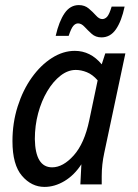

<svg xmlns="http://www.w3.org/2000/svg" viewBox="-20 -725 541 755"><path d="M29 -170Q29 -242 49.5 -306.5Q70 -371 105 -420Q140 -469 184 -497Q228 -525 274 -525Q336 -525 380 -472L394 -515H473L390 -124Q380 -78 380 -33V0H296L300 -79Q272 -36 233.5 -13Q195 10 155 10Q104 10 66.5 -33.5Q29 -77 29 -170ZM117 -178Q119 -67 185 -67Q228 -67 270 -114Q312 -161 331 -252L364 -409Q344 -432 321.5 -441Q299 -450 278 -450Q247 -450 218 -427.5Q189 -405 166 -366.5Q143 -328 130 -279.5Q117 -231 117 -178ZM199 -584Q212 -641 234 -673Q256 -705 290 -705Q313 -705 329 -691.5Q345 -678 357.5 -664Q370 -650 382 -650Q393 -650 401.5 -659.5Q410 -669 419 -699H470Q458 -642 436 -610Q414 -578 379 -578Q356 -578 340.5 -592Q325 -606 312.5 -619.5Q300 -633 287 -633Q277 -633 268.5 -623.5Q260 -614 250 -584Z"/></svg>

Font: Radio Canada Condensed
Style: Italic
Weight: 400
Width: 3
Italic angle: -12°
Designer: Charles Daoud, Etienne Aubert Bonn, Alexandre Saumier Demers, Jacques Le Bailly
Foundry: Radio-Canada
Version: Version 2.104; ttfautohint (v1.8.4.7-5d5b);gftools[0.9.28.de